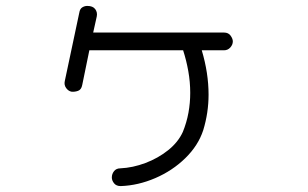

<svg xmlns="http://www.w3.org/2000/svg" viewBox="-20 -483 1040 649"><path d="M388 146Q373 146 365.5 136.5Q358 127 358 117Q358 105 365.5 95.5Q373 86 387 86Q429 84 471.5 68Q514 52 548 25Q582 -2 598 -37Q611 -69 617 -102Q623 -135 623 -169Q623 -206 616.5 -242.5Q610 -279 599 -313H282L258 -196Q255 -180 244 -176Q233 -172 222 -173Q211 -175 203.5 -185.5Q196 -196 199 -209L248 -440Q250 -453 258 -458Q266 -463 275 -463Q294 -463 302 -452Q310 -441 307 -427L295 -373H737Q752 -373 759.5 -362.5Q767 -352 767 -343Q767 -332 758.5 -322.5Q750 -313 737 -313H662Q685 -236 685 -163Q685 -102 667 -43Q650 9 606.5 51.5Q563 94 505 119Q447 144 388 146Z"/></svg>

Font: Hachi Maru Pop
Style: Regular
Weight: 400
Designer: Nontynet
Foundry: Nontynet
Version: Version 1.300